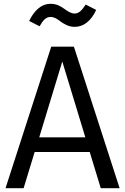

<svg xmlns="http://www.w3.org/2000/svg" viewBox="-20 -988 657 1008"><path d="M372 -847C418 -847 458 -877 485 -936L430 -964C409 -932 393 -917 372 -917C353 -917 337 -928 320 -940C299 -955 278 -968 246 -968C194 -968 158 -929 133 -878L188 -850C206 -882 221 -899 246 -899C265 -899 281 -888 298 -875C318 -861 341 -847 372 -847ZM509 0H608L368 -743H249L9 0H104L162 -190H451ZM186 -267 307 -665 428 -267Z"/></svg>

Font: Glow Sans SC Normal Book
Style: Regular
Weight: 500
Designer: Ryoko NISHIZUKA (kana, bopomofo & ideographs); Paul D. Hunt (Latin, Greek & Cyrillic); Sandoll Communications, Soo-young
Version: Version 0.93